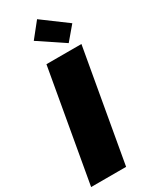

<svg xmlns="http://www.w3.org/2000/svg" viewBox="-240 -1002 841 1056"><g transform="rotate(-30 180.5 -474.0)"><path d="M0 0 125 -708H347.2L222.2 0ZM128.9 -854 204.1 -948.2 360.8 -832 289.1 -747.1Z"/></g></svg>

Font: SVN-Poppins Black
Style: Italic
Weight: 900
Italic angle: -10°
Designer: Ninad Kale (Devanagari), Jonny Pinhorn (Latin)
Foundry: Indian Type Foundry
Version: Version 3.002 2017